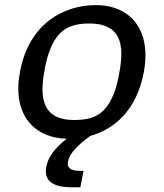

<svg xmlns="http://www.w3.org/2000/svg" viewBox="-20 -546 660 772"><path d="M279 -63.5C136 -63.5 141.5 -173 161 -274.5C181 -376.5 217 -413.5 242.5 -429C267.5 -444.5 298 -451.5 339.5 -451.5C483 -451.5 477.5 -341.5 457.5 -241C438 -138.5 400.5 -101 375.5 -85.5C351.5 -70.5 320 -63.5 279 -63.5ZM61 -260.5C28 -93.5 109 7.5 248 12C200 50.5 173.5 85 166.5 123.5C158 165.5 173 207 267 207H303L316 141H301.5C260 141 248.5 126 253.5 103C258.5 76.5 283 44 343 0.5C440.5 -26.5 529 -104 557.5 -252C591 -423.5 506.5 -525.5 365 -525.5C238.5 -525.5 98 -453 61 -260.5Z"/></svg>

Font: Monaspace Argon
Style: Italic
Weight: 400
Italic angle: -11°
Designer: Riley Cran & the Lettermatic Team
Foundry: Lettermatic
Version: Version 1.101 (Monaspace Argon)